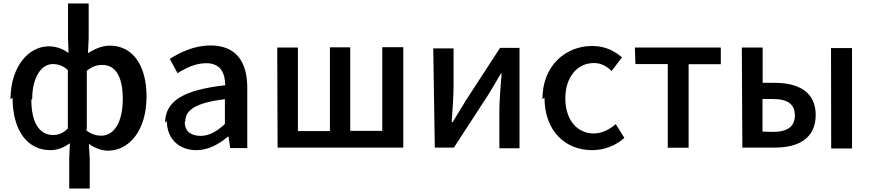

<svg xmlns="http://www.w3.org/2000/svg" viewBox="-20 -827 5066 1115"><path d="M53 -260C53 -67 140 45 273 45C317 45 355 27 386 5L382 92V268H501V93L496 8C532 34 571 48 608 48C727 48 831 -66 831 -266C831 -445 753 -562 617 -562C574 -562 529 -543 491 -518L495 -607V-807H375V-606L378 -520C345 -542 310 -558 263 -558C146 -558 41 -440 41 -250ZM167 -252C167 -378 220 -455 287 -455C316 -455 346 -446 374 -420V-81C346 -53 319 -43 288 -43C208 -43 162 -116 162 -248ZM484 -76V-416C516 -442 545 -450 574 -450C656 -450 693 -374 693 -252C693 -115 641 -39 568 -39C543 -39 510 -46 479 -72Z M949 -124C949 -21 1020 45 1120 45C1189 45 1251 11 1304 -34H1307L1317 33H1416V-317C1416 -471 1349 -563 1203 -563C1109 -563 1027 -524 966 -485L1011 -402C1060 -433 1117 -460 1178 -460C1263 -460 1287 -400 1288 -332C1045 -305 939 -240 939 -114ZM1056 -122C1056 -187 1114 -230 1286 -251V-107C1238 -63 1196 -38 1145 -38C1093 -38 1053 -61 1053 -118Z M1592 30H2322V-553H2200V-67H2014V-552H1896V-66H1710V-551H1590Z M2505 30H2616L2815 -276C2836 -309 2867 -363 2888 -399H2893C2887 -323 2880 -245 2880 -184V34H2997V-549H2884L2685 -243C2664 -208 2630 -153 2609 -118H2603C2608 -192 2614 -269 2614 -329V-546H2496Z M3142 -260C3142 -67 3262 45 3419 45C3485 45 3553 21 3606 -26L3556 -106C3521 -76 3477 -52 3428 -52C3330 -52 3263 -133 3263 -255C3263 -379 3332 -461 3429 -461C3469 -461 3501 -444 3532 -415L3592 -494C3549 -531 3494 -560 3419 -560C3265 -560 3130 -447 3130 -251Z M3670 -455H3858V31H3979V-454H4166V-551H3667Z M4291 30H4481C4619 30 4717 -25 4717 -160C4717 -292 4618 -346 4479 -346H4409V-551H4288ZM4408 -63V-252H4468C4554 -252 4596 -222 4596 -157C4596 -91 4553 -61 4466 -61ZM4807 35H4928V-548H4806Z"/></svg>

Font: GenEiGothic-pro-SemiBold
Style: Regular
Weight: 500
Designer: Ryoko NISHIZUKA (kana & ideographs); Paul D. Hunt (Latin, Greek & Cyrillic); Wenlong ZHANG (bopomofo); Sandoll Communica
Foundry: Adobe Systems Incorporated; o_tamon
Version: Version 1.000.140830